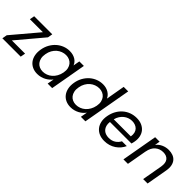

<svg xmlns="http://www.w3.org/2000/svg" viewBox="148 -1746 2762 2762"><g transform="rotate(45 1528.5 -365.5)"><path d="M444 -474 108 -75H377L363 0H-10L3 -75L340 -474H76L89 -548H457Z M495 -276Q506 -340 535.5 -392Q565 -444 606.5 -480.5Q648 -517 699 -537Q750 -557 806 -557Q844 -557 874.5 -548Q905 -539 928 -524Q951 -509 966.5 -489Q982 -469 990 -448L1008 -548H1100L1003 0H911L930 -102Q913 -80 890 -60Q867 -40 838.5 -24.5Q810 -9 776.5 0Q743 9 705 9Q650 9 606 -11.5Q562 -32 533.5 -69.5Q505 -107 494.5 -159.5Q484 -212 495 -276ZM960 -275Q969 -323 960.5 -360.5Q952 -398 931 -424Q910 -450 878.5 -464Q847 -478 810 -478Q772 -478 736 -464.5Q700 -451 670 -425.5Q640 -400 618.5 -362Q597 -324 589 -276Q580 -228 588.5 -189.5Q597 -151 617.5 -125Q638 -99 669 -85Q700 -71 738 -71Q775 -71 811.5 -84.5Q848 -98 878 -124.5Q908 -151 929.5 -189Q951 -227 960 -275Z M1171 -276Q1182 -340 1211.5 -392Q1241 -444 1282.5 -480.5Q1324 -517 1375.5 -537Q1427 -557 1483 -557Q1548 -557 1597 -527.5Q1646 -498 1667 -450L1718 -740H1810L1679 0H1587L1606 -103Q1589 -80 1566 -59.5Q1543 -39 1514.5 -24Q1486 -9 1452.5 0Q1419 9 1382 9Q1327 9 1283 -11.5Q1239 -32 1210.5 -69.5Q1182 -107 1171 -159.5Q1160 -212 1171 -276ZM1636 -275Q1645 -323 1636.5 -360.5Q1628 -398 1607 -424Q1586 -450 1554.5 -464Q1523 -478 1486 -478Q1448 -478 1412 -464.5Q1376 -451 1346 -425.5Q1316 -400 1294.5 -362Q1273 -324 1265 -276Q1256 -228 1264.5 -189.5Q1273 -151 1293.5 -125Q1314 -99 1345 -85Q1376 -71 1414 -71Q1451 -71 1487.5 -84.5Q1524 -98 1554 -124.5Q1584 -151 1605.5 -189Q1627 -227 1636 -275Z M2151 -480Q2117 -480 2085 -468.5Q2053 -457 2026 -435.5Q1999 -414 1978 -382Q1957 -350 1947 -309H2294Q2301 -351 2293 -383Q2285 -415 2265 -436.5Q2245 -458 2215.5 -469Q2186 -480 2151 -480ZM2352 -169Q2335 -131 2307.5 -98.5Q2280 -66 2244 -42Q2208 -18 2164 -4.5Q2120 9 2069 9Q2010 9 1964 -11Q1918 -31 1888 -68Q1858 -105 1846.5 -157.5Q1835 -210 1847 -275Q1859 -340 1888 -392Q1917 -444 1959.5 -481Q2002 -518 2055 -537.5Q2108 -557 2168 -557Q2228 -557 2273 -537Q2318 -517 2346.5 -482.5Q2375 -448 2385.5 -400Q2396 -352 2386 -297Q2382 -271 2373 -243H1935Q1930 -201 1939 -168.5Q1948 -136 1968 -113.5Q1988 -91 2017.5 -79.5Q2047 -68 2083 -68Q2145 -68 2188 -96Q2231 -124 2254 -169Z M2909 -310Q2923 -395 2889 -437Q2855 -479 2786 -479Q2716 -479 2665 -435.5Q2614 -392 2598 -303V-305L2544 0H2453L2550 -548H2641L2627 -469Q2662 -513 2712.5 -535.5Q2763 -558 2819 -558Q2866 -558 2904.5 -543.5Q2943 -529 2968 -499.5Q2993 -470 3002 -426Q3011 -382 3001 -323L2944 0H2854Z"/></g></svg>

Font: SVN-Poppins
Style: Italic
Weight: 400
Italic angle: -10°
Designer: Ninad Kale (Devanagari), Jonny Pinhorn (Latin)
Foundry: Indian Type Foundry
Version: Version 3.002 2017; ttfautohint (v1.8.3)